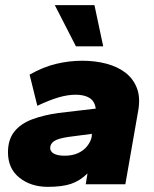

<svg xmlns="http://www.w3.org/2000/svg" viewBox="-20 -716 600 746"><path d="M166 10Q100 10 55.5 -25.5Q11 -61 11 -124Q11 -174 36 -205Q61 -236 105.5 -252.5Q150 -269 207 -277L352 -294Q350 -309 343.5 -319.5Q337 -330 327 -336Q317 -342 303.5 -345Q290 -348 274 -348Q244 -348 209 -338Q174 -328 125 -305L95 -426Q148 -456 198.5 -468Q249 -480 300 -480Q350 -480 393.5 -468.5Q437 -457 467.5 -433.5Q498 -410 512 -373.5Q526 -337 517 -286L467 0H313L320 -42Q290 -13 255.5 -1.5Q221 10 166 10ZM231 -111Q261 -111 283 -121Q305 -131 318.5 -148Q332 -165 336 -183L337 -196L246 -184Q205 -178 190 -167.5Q175 -157 175 -141Q175 -127 189.5 -119Q204 -111 231 -111ZM275 -536 193 -696H347L381 -536Z"/></svg>

Font: Gantari ExtraBold
Style: Italic
Weight: 800
Italic angle: -10°
Designer: Anugrah Pasau
Foundry: Lafontype
Version: Version 1.000